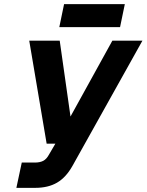

<svg xmlns="http://www.w3.org/2000/svg" viewBox="-20 -906 707 926"><path d="M59 0 85 -122H148Q172 -122 188 -130Q204 -138 216 -160L247 -213H205L121 -710H268L320 -344L522 -710H667L329 -105Q298 -50 255 -25Q212 0 150 0ZM266 -775 289 -886H582L559 -775Z"/></svg>

Font: Geist Mono ExtraBold
Style: Italic
Weight: 800
Italic angle: -12°
Monospace: yes
Designer: Basement.studio, Andrés Briganti, Mateo Zaragoza
Foundry: Basement.studio, Vercel, Andrés Briganti, Guido Ferreyra, Mateo Zaragoza
Version: Version 1.500; ttfautohint (v1.8.4.7-5d5b)